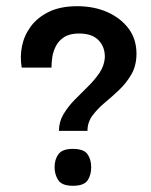

<svg xmlns="http://www.w3.org/2000/svg" viewBox="-20 -590 488 619"><path d="M262 -168H170Q170 -197 184.5 -221.5Q199 -246 220.5 -268Q242 -290 264 -311.5Q286 -333 301 -355.5Q316 -378 318 -404Q319 -438 298 -460Q277 -482 235 -482Q205 -482 187 -470.5Q169 -459 160 -441Q151 -423 148.5 -405Q146 -387 146 -372H50Q44 -407 51 -441.5Q58 -476 79.5 -505Q101 -534 138 -552Q175 -570 229 -570Q283 -570 326 -551Q369 -532 394.5 -498Q420 -464 420 -417Q420 -379 404 -351Q388 -323 365 -301Q342 -279 318.5 -259.5Q295 -240 278.5 -218Q262 -196 262 -168ZM215 9Q180 9 168 -9Q156 -27 156 -51Q156 -76 168.5 -93Q181 -110 215 -110Q250 -110 262 -93Q274 -76 274 -51Q274 -25 262 -8Q250 9 215 9Z"/></svg>

Font: Darker Grotesque Light
Style: Bold
Weight: 700
Version: Version 1.000;gftools[0.9.28]